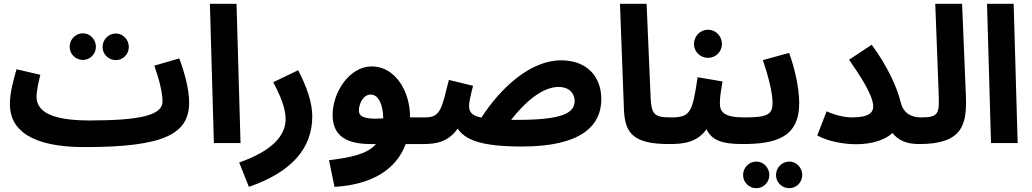

<svg xmlns="http://www.w3.org/2000/svg" viewBox="-20 -752 5421 1009"><path d="M416 -437C453 -437 484 -468 484 -506C484 -545 453 -577 416 -577C377 -577 346 -545 346 -506C346 -468 377 -437 416 -437ZM589 -436C626 -436 657 -467 657 -505C657 -544 626 -576 589 -576C550 -576 519 -544 519 -505C519 -467 550 -436 589 -436ZM424 21 425 20V21C846 21 974 -49 974 -214C974 -284 948 -377 922 -445L791 -407C816 -337 834 -266 834 -218C834 -145 710 -119 451 -119L450 -116V-119C244 -119 172 -169 172 -244C172 -276 183 -322 192 -359L67 -388C52 -337 32 -267 32 -204C32 -74 137 21 424 21Z M1104 0H1244L1223 -732H1083Z M1288 230C1519 150 1621 23 1621 -141C1621 -212 1593 -294 1547 -383L1416 -320C1455 -246 1481 -182 1481 -126C1481 -38 1408 42 1237 102Z M1738 230C1928 219 2061 143 2112 5H2204C2256 5 2285 -25 2285 -67C2285 -106 2264 -135 2214 -135H2135C2135 -279 2053 -403 1934 -403C1816 -403 1728 -267 1728 -148C1728 -36 1803 5 1929 5H1956C1911 57 1829 75 1709 90ZM1866 -172C1866 -202 1886 -255 1928 -255C1967 -255 1993 -207 1994 -130C1875 -121 1866 -150 1866 -172Z M2723 18C3025 18 3140 -85 3140 -231C3140 -351 3063 -435 2929 -435C2770 -435 2614 -295 2510 -134C2456 -145 2445 -166 2445 -196C2445 -214 2452 -247 2466 -301L2339 -332C2301 -184 2297 -135 2215 -135L2205 5C2270 5 2335 -5 2385 -76C2424 -20 2499 18 2723 18ZM2915 -295C2975 -295 3000 -258 3000 -221C3000 -156 2929 -122 2698 -122C2687 -122 2676 -122 2666 -122C2733 -209 2827 -295 2915 -295Z M3496 5C3548 5 3577 -25 3577 -67C3577 -106 3556 -135 3506 -135C3417 -135 3403 -151 3399 -243L3378 -732H3238L3259 -176C3264 -51 3309 5 3496 5Z M3701 -448C3741 -448 3774 -480 3774 -521C3774 -562 3741 -596 3701 -596C3660 -596 3627 -562 3627 -521C3627 -480 3660 -448 3701 -448ZM3497 5C3574 5 3644 -4 3693 -73C3719 -15 3775 5 3881 5C3933 5 3961 -25 3961 -67C3961 -106 3941 -135 3891 -135C3787 -135 3763 -162 3763 -210C3763 -246 3772 -293 3777 -324L3646 -346C3619 -160 3607 -135 3507 -135Z M3881 5C4057 5 4180 -29 4180 -211C4180 -298 4152 -406 4127 -474L3989 -436C4014 -365 4040 -267 4040 -211C4040 -148 4010 -135 3891 -135ZM4128 237C4165 237 4196 206 4196 168C4196 129 4165 97 4128 97C4089 97 4058 129 4058 168C4058 206 4089 237 4128 237ZM3955 237C3992 237 4023 206 4023 168C4023 129 3992 97 3955 97C3916 97 3885 129 3885 168C3885 206 3916 237 3955 237Z M4458 -135C4421 -135 4373 -145 4324 -167L4275 -40C4333 -8 4417 6 4478 6C4567 6 4634 -19 4670 -53C4702 -13 4746 5 4810 5C4863 5 4891 -25 4891 -67C4891 -106 4870 -135 4820 -135C4775 -135 4728 -152 4713 -216C4697 -284 4647 -401 4561 -517L4442 -438C4486 -374 4569 -256 4569 -192C4569 -162 4547 -135 4458 -135Z M4811 5C5036 5 5062 -94 5056 -248L5036 -732H4895L4913 -258C4917 -156 4913 -135 4821 -135Z M5188 0H5328L5307 -732H5167Z"/></svg>

Font: Noto Sans Arabic UI
Style: Bold
Weight: 700
Designer: Monotype Design Team, Nadine Chahine and Nizar Qandah
Foundry: Monotype Imaging Inc.
Version: Version 2.010